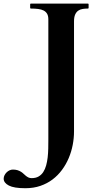

<svg xmlns="http://www.w3.org/2000/svg" viewBox="-142 -708 544 1041"><path d="M120.1 -603Q120.1 -621.6 113.5 -633.1Q106.9 -644.5 94.7 -650.9Q82.5 -657.2 64.9 -659.4Q47.4 -661.6 25.4 -661.6Q21.5 -661.6 21.5 -665.5V-684.6Q21.5 -688.5 25.4 -688.5H334.5Q336.9 -688.5 337.6 -687Q338.4 -685.5 338.4 -684.6V-665.5Q338.4 -664.6 337.6 -663.1Q336.9 -661.6 334.5 -661.6Q319.3 -661.6 305.7 -659.4Q292 -657.2 281.7 -649.9Q271.5 -642.6 265.4 -628.9Q259.3 -615.2 259.3 -591.8V4.9Q259.3 41 252.2 77.9Q245.1 114.7 230.7 148.9Q216.3 183.1 194.3 212.9Q172.4 242.7 143.1 264.9Q113.8 287.1 76.9 299.8Q40 312.5 -4.9 312.5Q-65.9 312.5 -93.8 298.1Q-121.6 283.7 -122.1 261.2Q-122.1 251 -117.4 241.9Q-112.8 232.9 -105.7 226.1Q-98.6 219.2 -89.8 215.3Q-81.1 211.4 -72.3 211.4Q-57.6 211.4 -46.9 214.8Q-36.1 218.3 -28.1 223.4Q-20 228.5 -13.9 234.6Q-7.8 240.7 -1.2 245.8Q5.4 251 12.5 254.4Q19.5 257.8 29.8 257.8Q51.8 257.8 67.1 249Q82.5 240.2 92.5 224.9Q102.5 209.5 108.2 189Q113.8 168.5 116.5 145.3Q119.1 122.1 119.6 97.4Q120.1 72.8 120.1 48.8V-603Z"/></svg>

Font: Cardo
Style: Bold
Weight: 700
Designer: David J. Perry
Foundry: David J. Perry
Version: Version 1.0011